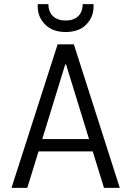

<svg xmlns="http://www.w3.org/2000/svg" viewBox="-20 -916 640 936"><path d="M36 0 261 -700H340L564 0H487L432 -178H168L113 0ZM298 -602 186 -238H414L302 -602ZM300 -760Q236 -760 200 -796.5Q164 -833 164 -883V-896H216Q216 -858 238.5 -837Q261 -816 300 -816Q339 -816 361 -837Q383 -858 383 -896H436V-883Q436 -833 400.5 -796.5Q365 -760 300 -760Z"/></svg>

Font: DM Mono Light
Style: Regular
Weight: 300
Designer: Colophon Foundry
Foundry: Colophon Foundry
Version: Version 1.000; ttfautohint (v1.8.2.53-6de2)